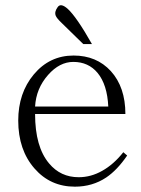

<svg xmlns="http://www.w3.org/2000/svg" viewBox="-20 -697 540 735"><path d="M452.1 -114.3Q415 -67.4 371.1 -43Q328.1 -18.6 281.2 -18.6Q211.9 -18.6 168 -71.3Q114.3 -134.8 114.3 -260.7H460Q460 -363.3 404.3 -424.8Q349.6 -484.4 261.7 -484.4Q169.9 -484.4 109.4 -412.1Q49.8 -340.8 49.8 -235.4Q49.8 -123 112.3 -51.8Q172.9 17.6 266.6 17.6Q334 17.6 386.7 -17.6Q428.7 -45.9 466.8 -101.6ZM394.5 -289.1H114.3Q118.2 -358.4 164.1 -410.2Q208 -460 260.7 -460Q318.4 -460 353.5 -418Q390.6 -373 394.5 -289.1ZM332 -528.3Q273.4 -631.8 239.3 -663.1Q211.9 -687.5 200.2 -668.9Q187.5 -651.4 193.4 -636.7Q197.3 -627 215.8 -609.4L216.8 -608.4L298.8 -528.3Z"/></svg>

Font: BatangChe
Style: Regular
Weight: 400
Monospace: yes
Version: Version 2.21